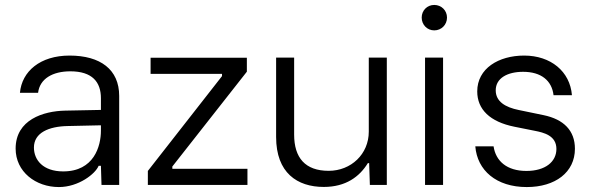

<svg xmlns="http://www.w3.org/2000/svg" viewBox="-20 -756 2415 785"><path d="M220.7 8.8C301.3 8.8 370.1 -45.4 383.3 -78.1H392.6L395 0H467.3V-363.8C467.3 -471.7 390.6 -528.8 264.2 -528.8C144.5 -528.8 69.3 -464.4 61.5 -376.5H135.7C142.6 -434.6 195.8 -464.4 267.6 -464.4C357.4 -464.4 392.6 -420.4 392.6 -354.5V-306.6L246.1 -303.7C157.2 -301.8 43.9 -266.6 43.9 -148.4C43.9 -53.7 126 8.8 220.7 8.8ZM118.7 -152.8C118.7 -213.4 179.7 -239.3 257.3 -240.7L392.6 -243.7V-221.7C392.6 -158.2 364.3 -55.2 238.3 -55.2C155.8 -55.2 118.7 -102.1 118.7 -152.8Z M989.3 -520H595.7V-454.1H887.7V-444.8L584.5 -57.1V0H991.7V-65.9H684.6V-75.2L989.3 -462.9Z M1492.2 0H1561.5V-520.5H1487.8V-217.8C1487.8 -126 1415.5 -57.6 1323.7 -57.6C1227.5 -57.6 1182.6 -111.3 1182.6 -205.6V-520.5H1108.9V-195.8C1108.9 -49.3 1195.3 8.3 1303.7 8.3C1393.6 8.3 1449.7 -33.2 1483.9 -88.9H1489.3Z M1717.8 -520.5V0H1791.5V-520.5ZM1704.1 -684.1C1704.1 -654.8 1726.6 -631.8 1755.4 -631.8C1784.7 -631.8 1807.6 -654.8 1807.6 -684.1C1807.6 -713.4 1784.7 -735.8 1755.4 -735.8C1726.6 -735.8 1704.1 -713.4 1704.1 -684.1Z M2133.8 8.8C2250 8.8 2330.6 -51.3 2330.6 -147.9C2330.6 -222.2 2284.7 -268.1 2202.6 -285.2L2101.1 -306.2C2045.9 -317.4 2006.8 -340.8 2006.8 -386.7C2006.8 -436.5 2054.7 -462.4 2118.7 -462.4C2192.9 -462.4 2236.3 -426.3 2243.2 -366.7H2318.4C2310.5 -464.4 2231.4 -528.8 2123 -528.8C2018.6 -528.8 1931.2 -476.1 1931.2 -382.3C1931.2 -308.6 1983.4 -257.8 2083.5 -237.8L2166.5 -221.2C2203.6 -213.9 2254.9 -201.7 2254.9 -147C2254.9 -94.2 2209 -57.1 2132.3 -57.1C2052.2 -57.1 2006.8 -97.7 1998 -157.7H1923.3C1931.2 -59.6 2008.8 8.8 2133.8 8.8Z"/></svg>

Font: Faust Sans
Style: Regular
Weight: 400
Designer: Andreas Faust
Version: Version 1.003;Glyphs 3.1.2 (3151)